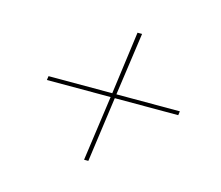

<svg xmlns="http://www.w3.org/2000/svg" viewBox="-75 -640 753 655"><g transform="rotate(15 302.0 -312.0)"><path d="M351.1 -544.9 319.8 -323.2H543.9L542 -309.1H317.9L286.1 -79.1H271L303.2 -309.1H78.1L80.1 -323.2H305.2L335 -544.9Z"/></g></svg>

Font: Human Sans Thin
Style: Italic
Weight: 100
Italic angle: -8°
Designer: Tim Radville
Foundry: Continuum
Version: Version 1.000;FEAKit 1.0